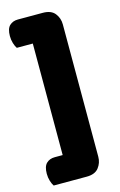

<svg xmlns="http://www.w3.org/2000/svg" viewBox="-121 -780 559 893"><g transform="rotate(-15 158.5 -333.5)"><path d="M22 61Q15 51 10 34.5Q5 18 5 0Q5 -35 20.5 -50Q36 -65 61 -65H99V-602H22Q15 -612 10 -628.5Q5 -645 5 -663Q5 -698 20.5 -713Q36 -728 61 -728H181Q221 -728 239 -705Q257 -682 257 -652V-15Q257 15 239 38Q221 61 181 61Z"/></g></svg>

Font: Baloo Bhaina 2 ExtraBold
Style: Regular
Weight: 800
Designer: Yesha Goshar, Manish Minz, Shuchita Grover and Ek Type
Foundry: Ek Type
Version: Version 1.640;hotconv 1.0.111;makeotfexe 2.5.65597; ttfautoh